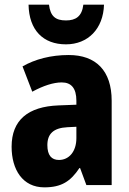

<svg xmlns="http://www.w3.org/2000/svg" viewBox="-20 -797 557 827"><path d="M428 -777H339C333 -726 306 -709 264 -709C219 -709 197 -727 191 -777H103C105 -667 166 -606 264 -606C359 -606 425 -673 428 -777ZM276 -560C199 -560 131 -542 77 -511L119 -402C167 -428 210 -442 246 -442C287 -442 309 -417 309 -363V-346L232 -343C101 -338 30 -280 30 -165C30 -67 77 10 171 10C245 10 284 -16 322 -73H325L352 0H461V-363C461 -493 393 -560 276 -560ZM270 -249 309 -251V-202C309 -144 277 -108 234 -108C202 -108 184 -128 184 -172C184 -220 210 -246 270 -249Z"/></svg>

Font: Noto Sans Thai Looped Condensed ExtraBold
Style: Regular
Weight: 800
Width: 3
Designer: Sasikarn Vongin, Ben Mitchell
Foundry: The Fontpad Ltd
Version: Version 1.001